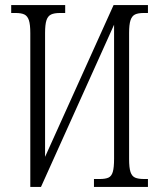

<svg xmlns="http://www.w3.org/2000/svg" viewBox="-20 -734 634 754"><path d="M99 -604Q99 -638 93.5 -654.5Q88 -671 76 -677Q64 -683 41 -683H24V-714H236V-683H216Q193 -683 180.5 -677Q168 -671 162.5 -654.5Q157 -638 157 -604V-118L426 -714H561V-683H545Q522 -683 510 -677Q498 -671 492.5 -654.5Q487 -638 487 -604V-110Q487 -75 492.5 -58.5Q498 -42 510.5 -36.5Q523 -31 546 -31H561V0H349V-31H371Q394 -31 406 -36.5Q418 -42 423 -59Q428 -76 428 -111V-637L141 0H99Z"/></svg>

Font: Noto Serif CondLight
Style: Regular
Weight: 300
Width: 3
Designer: Monotype Design Team
Foundry: Monotype Imaging Inc.
Version: Version 1.001